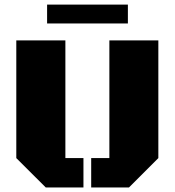

<svg xmlns="http://www.w3.org/2000/svg" viewBox="-20 -826 770 846"><path d="M677.7 -129.4 548.3 0H381.8V-129.4H461.9V-647.9H677.7ZM268.1 -129.4H347.7V0H181.6L51.8 -129.4V-647.9H268.1ZM187.5 -805.7H543.5V-722.7H187.5Z"/></svg>

Font: Black Ops One [rus by aLiNcE]
Style: Regular
Weight: 400
Designer: James Grieshaber
Foundry: James Grieshaber
Version: Version 1.002;May 25, 2024;FontCreator 13.0.0.2680 64-bit